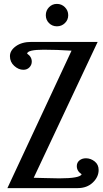

<svg xmlns="http://www.w3.org/2000/svg" viewBox="-20 -965 529 985"><path d="M18 0 347 -705Q272 -710 204 -710Q122 -710 119 -690Q143 -674 143 -649Q143 -632 131 -619.5Q119 -607 100 -607Q75 -607 53 -627Q31 -647 31 -677Q31 -706 61.5 -728Q92 -750 141 -750H481L153 -53Q166 -53 211.5 -51.5Q257 -50 284 -50Q390 -50 399 -71Q374 -87 374 -113Q374 -131 387.5 -142Q401 -153 421 -153Q445 -153 465.5 -137Q486 -121 486 -93Q486 -57 456 -28.5Q426 0 379 0ZM231.5 -846.5Q215 -863 215 -887Q215 -911 231.5 -928Q248 -945 272 -945Q296 -945 313 -928Q330 -911 330 -887Q330 -863 313 -846.5Q296 -830 272 -830Q248 -830 231.5 -846.5Z"/></svg>

Font: Lobster Two
Style: Regular
Weight: 400
Designer: Pablo Impallari
Foundry: Pablo Impallari. www.impallari.com
Version: Version 1.006